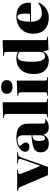

<svg xmlns="http://www.w3.org/2000/svg" viewBox="1175 -2015 846 3252"><g transform="rotate(-90 1598.0 -389.0)"><path d="M258 0 68 -445Q54 -479 44.5 -489Q35 -499 13 -504L-8 -509V-521H347V-509L310 -505Q287 -502 280 -490.5Q273 -479 284 -448L413 -131H416L527 -446Q538 -475 530.5 -488.5Q523 -502 499 -504L456 -509V-521H646V-509L613 -505Q590 -502 578.5 -491Q567 -480 555 -448L397 0Z M791 14Q722 14 683 -21Q644 -56 644 -123Q644 -177 671 -208.5Q698 -240 761.5 -256.5Q825 -273 933 -279V-412Q933 -469 914 -492.5Q895 -516 849 -516Q825 -516 793.5 -506Q762 -496 746 -480Q776 -447 790 -426.5Q804 -406 808 -393.5Q812 -381 812 -372Q812 -349 792.5 -331.5Q773 -314 736 -314Q693 -314 673.5 -334.5Q654 -355 654 -387Q654 -419 680.5 -453Q707 -487 760 -511Q813 -535 891 -535Q964 -535 1017.5 -516.5Q1071 -498 1100.5 -453Q1130 -408 1130 -327V-91Q1130 -44 1163 -44Q1183 -44 1202 -53L1207 -45Q1178 -10 1141 2Q1104 14 1072 14Q1013 14 983 -11.5Q953 -37 942 -80Q924 -32 888.5 -9Q853 14 791 14ZM882 -51Q907 -51 920 -70.5Q933 -90 933 -122V-264Q877 -260 857 -235Q837 -210 837 -144Q837 -92 847.5 -71.5Q858 -51 882 -51Z M1236 0V-12L1269 -15Q1284 -16 1289 -24.5Q1294 -33 1294 -59V-686Q1294 -715 1287.5 -728Q1281 -741 1258 -743L1227 -746L1228 -758L1485 -768L1492 -761V-59Q1492 -33 1497.5 -24.5Q1503 -16 1522 -15L1551 -12V0Z M1751 -600Q1695 -600 1665 -625.5Q1635 -651 1635 -696Q1635 -740 1664 -766Q1693 -792 1751 -792Q1810 -792 1838.5 -766.5Q1867 -741 1867 -696Q1867 -651 1836.5 -625.5Q1806 -600 1751 -600ZM1602 0V-12L1638 -15Q1652 -16 1656.5 -24.5Q1661 -33 1661 -59V-444Q1661 -474 1655 -487Q1649 -500 1626 -502L1594 -505L1595 -517L1852 -528L1859 -521V-59Q1859 -33 1865 -25Q1871 -17 1888 -15L1919 -12V0Z M2195 14Q2095 14 2032.5 -48.5Q1970 -111 1970 -245Q1970 -334 2002 -399Q2034 -464 2093.5 -499.5Q2153 -535 2237 -535Q2268 -535 2295.5 -527.5Q2323 -520 2346 -508V-695Q2346 -720 2338 -730.5Q2330 -741 2310 -743L2277 -746L2278 -758L2537 -768L2544 -761V-60Q2544 -36 2549.5 -26Q2555 -16 2573 -14L2604 -12V0L2374 9L2356 -82H2352Q2332 -41 2294.5 -13.5Q2257 14 2195 14ZM2269 -48Q2289 -48 2306.5 -56.5Q2324 -65 2335 -87Q2346 -109 2346 -149V-481Q2328 -497 2306 -505Q2284 -513 2264 -513Q2219 -513 2198.5 -459Q2178 -405 2178 -271Q2178 -147 2202.5 -97.5Q2227 -48 2269 -48Z M2922 14Q2795 14 2724 -55.5Q2653 -125 2653 -251Q2653 -342 2692.5 -405.5Q2732 -469 2798.5 -502Q2865 -535 2945 -535Q3050 -535 3113.5 -482.5Q3177 -430 3177 -338Q3177 -327 3176.5 -315Q3176 -303 3175 -288H2856Q2856 -202 2890.5 -153Q2925 -104 3001 -104Q3042 -104 3082 -115.5Q3122 -127 3169 -162L3179 -156Q3147 -79 3081 -32.5Q3015 14 2922 14ZM2856 -304H2990Q2992 -322 2992.5 -340Q2993 -358 2993 -375Q2993 -450 2980 -483.5Q2967 -517 2938 -517Q2916 -517 2898.5 -499.5Q2881 -482 2870 -436Q2859 -390 2856 -304Z"/></g></svg>

Font: Literata 72pt ExtraBold
Style: Regular
Weight: 800
Designer: Latin by Veronika Burian and Jose Scaglione. Greek by Irene Vlachou. Cyrillic by Vera Evstafieva.
Foundry: TypeTogether
Version: Version 3.002